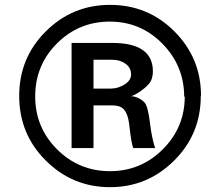

<svg xmlns="http://www.w3.org/2000/svg" viewBox="-20 -755 907 791"><path d="M808.1 -360.8 807.1 -358.9Q807.1 -203.1 698.2 -94.2Q587.9 16.1 433.1 16.1Q278.3 16.1 168 -94.2Q59.1 -203.1 59.1 -359.9Q59.1 -516.1 168 -625Q277.8 -734.9 433.1 -734.9Q589.4 -734.9 698.2 -626Q808.1 -516.1 808.1 -360.8ZM741.2 -357.9 738.8 -356Q738.8 -483.9 648.9 -575.2Q559.6 -666 432.1 -666Q304.7 -666 214.8 -576.2Q125 -486.3 125 -357.9Q125 -230 214.8 -140.1Q305.2 -49.8 433.1 -49.8Q560.5 -49.8 650.9 -140.1Q741.2 -230.5 741.2 -357.9ZM619.1 -145H528.8Q520.5 -165 512.2 -244.1Q507.3 -282.7 492.4 -301.8Q477.5 -320.8 442.9 -320.8H365.2V-145H274.9V-578.1H442.9Q609.9 -578.1 609.9 -460.9Q609.9 -444.8 605.7 -431.9Q601.6 -418.9 592.8 -408.9Q584 -398.9 576.7 -392.8Q569.3 -386.7 557.1 -377.9Q528.3 -358.9 518.1 -358.9Q535.2 -358.9 554 -348.9Q572.8 -338.9 580.1 -326.2Q590.8 -306.6 598.1 -246.1Q605.5 -185.5 619.1 -145ZM437 -390.1Q466.3 -390.1 493.2 -407Q520 -423.8 520 -448.2Q520 -476.1 497.3 -492.4Q474.6 -508.8 442.9 -508.8H365.2V-390.1Z"/></svg>

Font: Perun
Style: Bold
Weight: 700
Foundry: Copyright (c) Stefan Peev, Context Ltd, 2016
Version: Version 1.0000